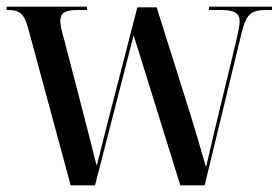

<svg xmlns="http://www.w3.org/2000/svg" viewBox="-20 -556 836 576"><path d="M64 -473Q55 -505 42.5 -515.5Q30 -526 6 -526H0V-536H241V-526H214Q184 -526 172.5 -518.5Q161 -511 161 -494Q161 -485 164 -470Q167 -455 172 -439L232 -208Q242 -169 251.5 -132Q261 -95 269 -62H271Q279 -92 287 -125.5Q295 -159 303 -189L392 -534H450L552 -210Q563 -175 575 -134Q587 -93 597 -58H599Q606 -89 615.5 -129Q625 -169 633 -203L689 -435Q693 -453 696 -468Q699 -483 699 -492Q699 -510 686.5 -518Q674 -526 641 -526H607V-536H796V-526H774Q745 -526 730 -513Q715 -500 705 -458L594 0H521L381 -450L265 0H192Z"/></svg>

Font: Noto Serif Display SemiCondensed Medium
Style: Regular
Weight: 500
Width: 4
Designer: Monotype Design Team
Foundry: Monotype Imaging Inc.
Version: Version 2.009